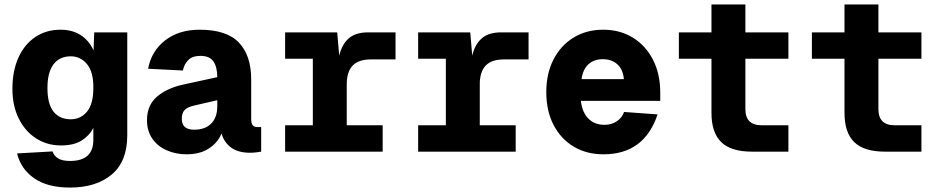

<svg xmlns="http://www.w3.org/2000/svg" viewBox="-20 -684 4240 866"><path d="M296 162Q194 162 134 120Q74 78 57 8L217 -1Q224 20 243 31Q262 42 296 42Q401 42 401 -53V-107Q383 -72 348 -50Q313 -28 255 -28Q192 -28 142.5 -60Q93 -92 64.5 -149.5Q36 -207 36 -283Q36 -365 63.5 -425Q91 -485 140 -517.5Q189 -550 253 -550Q306 -550 343.5 -526Q381 -502 402 -457L405 -538H554V-74Q554 45 483.5 103.5Q413 162 296 162ZM299 -146Q344 -146 372.5 -180.5Q401 -215 401 -287Q402 -358 373 -394Q344 -430 299 -430Q249 -430 221.5 -394Q194 -358 194 -287Q194 -215 221.5 -180.5Q249 -146 299 -146Z M822 12Q773 12 732 -6Q691 -24 667 -58.5Q643 -93 643 -142Q643 -209 687.5 -247.5Q732 -286 804 -302L960 -336Q960 -381 943 -406.5Q926 -432 884 -432Q847 -432 828.5 -412.5Q810 -393 805 -366L648 -374Q663 -454 725 -502Q787 -550 880 -550Q1003 -550 1058 -491.5Q1113 -433 1113 -326V-148Q1113 -127 1120 -119Q1127 -111 1140 -111H1158V0Q1152 1 1137.5 3Q1123 5 1108 5Q1055 5 1023 -18Q991 -41 979 -82Q963 -41 922.5 -14.5Q882 12 822 12ZM856 -99Q905 -99 932.5 -126.5Q960 -154 960 -205V-232L856 -208Q825 -201 812.5 -187.5Q800 -174 800 -148Q800 -99 856 -99Z M1266 0V-119H1391V-419H1266V-538H1501L1510 -433Q1522 -484 1553 -511Q1584 -538 1640 -538H1764V-416H1653Q1597 -416 1570.5 -388Q1544 -360 1544 -304V-119H1706V0Z M1866 0V-119H1991V-419H1866V-538H2101L2110 -433Q2122 -484 2153 -511Q2184 -538 2240 -538H2364V-416H2253Q2197 -416 2170.5 -388Q2144 -360 2144 -304V-119H2306V0Z M2702 12Q2626 12 2568 -22.5Q2510 -57 2477 -120Q2444 -183 2444 -269Q2444 -352 2476.5 -415.5Q2509 -479 2567 -514.5Q2625 -550 2701 -550Q2776 -550 2834 -514.5Q2892 -479 2925 -415Q2958 -351 2958 -266V-229H2600Q2606 -177 2634 -149Q2662 -121 2706 -121Q2738 -121 2761.5 -136.5Q2785 -152 2795 -179L2946 -168Q2886 12 2702 12ZM2603 -327H2794Q2790 -371 2764.5 -394Q2739 -417 2699 -417Q2659 -417 2634 -394Q2609 -371 2603 -327Z M3372 0Q3277 0 3233 -43Q3189 -86 3189 -175V-419H3042V-538H3189V-664H3342V-538H3536V-419H3342V-192Q3342 -119 3415 -119H3536V0Z M3972 0Q3877 0 3833 -43Q3789 -86 3789 -175V-419H3642V-538H3789V-664H3942V-538H4136V-419H3942V-192Q3942 -119 4015 -119H4136V0Z"/></svg>

Font: Geist Mono ExtraBold
Style: Regular
Weight: 800
Monospace: yes
Designer: Basement.studio, Andrés Briganti, Mateo Zaragoza
Foundry: Basement.studio, Vercel, Andrés Briganti, Guido Ferreyra, Mateo Zaragoza
Version: Version 1.500; ttfautohint (v1.8.4.7-5d5b)